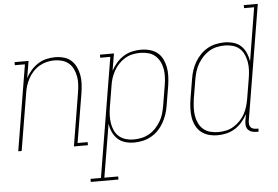

<svg xmlns="http://www.w3.org/2000/svg" viewBox="-60 -820 1620 1120"><g transform="rotate(-5 750.0 -260.0)"><path d="M21 0 104 -502H45V-520H127L110 -420Q122 -444 140.5 -465Q159 -486 182 -501Q205 -516 231 -522Q257 -528 283 -528Q309 -528 334 -521Q359 -514 377 -497.5Q395 -481 405.5 -458.5Q416 -436 420.5 -411Q425 -386 423.5 -359.5Q422 -333 418 -307L370 -18H429V0H347L398 -310Q402 -334 403.5 -357.5Q405 -381 401 -404Q397 -427 387.5 -447.5Q378 -468 361.5 -482.5Q345 -497 322.5 -503.5Q300 -510 276 -510Q254 -510 231.5 -504.5Q209 -499 188.5 -487Q168 -475 151.5 -457Q135 -439 124 -418.5Q113 -398 106 -376Q99 -354 96 -331L41 0Z M427 215V197H488L604 -502H545V-520H627L610 -420Q623 -444 641.5 -465.5Q660 -487 683.5 -501.5Q707 -516 733 -522Q759 -528 785 -528Q812 -528 837.5 -521Q863 -514 882 -498.5Q901 -483 912 -460Q923 -437 927.5 -412Q932 -387 931 -360.5Q930 -334 926 -307L906 -187Q902 -162 893.5 -137.5Q885 -113 872 -90Q859 -67 840.5 -48Q822 -29 798.5 -16Q775 -3 749.5 2.5Q724 8 699 8Q672 8 646.5 0.5Q621 -7 603 -24Q585 -41 574 -65Q563 -89 560 -115L508 197H589V215ZM698 -10Q721 -10 744.5 -15Q768 -20 789 -32Q810 -44 827 -62Q844 -80 856.5 -101Q869 -122 875.5 -144.5Q882 -167 886 -190L906 -310Q910 -334 911 -358Q912 -382 908 -405Q904 -428 893.5 -448.5Q883 -469 866 -483.5Q849 -498 826 -504Q803 -510 779 -510Q756 -510 733 -505Q710 -500 689.5 -487.5Q669 -475 652.5 -457.5Q636 -440 624.5 -419Q613 -398 606 -376Q599 -354 596 -331L576 -211Q572 -187 571 -163Q570 -139 573.5 -116.5Q577 -94 586.5 -73Q596 -52 613 -37.5Q630 -23 652 -16.5Q674 -10 698 -10Z M1188 8Q1161 8 1136 1Q1111 -6 1092 -21.5Q1073 -37 1061.5 -60Q1050 -83 1046 -108Q1042 -133 1043 -159.5Q1044 -186 1048 -213L1068 -333Q1072 -358 1080 -382.5Q1088 -407 1101.5 -430Q1115 -453 1133.5 -472Q1152 -491 1175 -504Q1198 -517 1223.5 -522.5Q1249 -528 1274 -528Q1301 -528 1327 -520.5Q1353 -513 1371 -496Q1389 -479 1399.5 -455Q1410 -431 1414 -405L1465 -717H1406V-735H1488L1376 -59Q1375 -49 1376 -39.5Q1377 -30 1382.5 -23Q1388 -16 1397.5 -13Q1407 -10 1416 -10H1428V8H1413Q1400 8 1387.5 4Q1375 0 1366.5 -9.5Q1358 -19 1356 -32Q1354 -45 1356 -59L1363 -100Q1350 -76 1331.5 -54.5Q1313 -33 1289.5 -18.5Q1266 -4 1240 2Q1214 8 1188 8ZM1194 -10Q1217 -10 1240 -15Q1263 -20 1283.5 -32.5Q1304 -45 1321 -62.5Q1338 -80 1349.5 -101Q1361 -122 1367.5 -144Q1374 -166 1378 -189L1398 -309Q1402 -333 1403 -357Q1404 -381 1400 -403.5Q1396 -426 1386.5 -447Q1377 -468 1360.5 -482.5Q1344 -497 1321.5 -503.5Q1299 -510 1275 -510Q1252 -510 1228.5 -505Q1205 -500 1184.5 -488Q1164 -476 1147 -458Q1130 -440 1117.5 -419Q1105 -398 1098 -375.5Q1091 -353 1087 -330L1067 -210Q1064 -186 1063 -162Q1062 -138 1066 -115Q1070 -92 1080 -71.5Q1090 -51 1107 -36.5Q1124 -22 1147 -16Q1170 -10 1194 -10Z"/></g></svg>

Font: Iosevka Curly Slab Thin
Style: Italic
Weight: 100
Italic angle: -9°
Monospace: yes
Designer: Belleve Invis
Foundry: Belleve Invis
Version: Version 22.1.2; ttfautohint (v1.8.4)